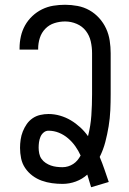

<svg xmlns="http://www.w3.org/2000/svg" viewBox="-20 -763 540 805"><path d="M362 22Q358 9 354 -4.5Q350 -18 346 -31Q325 -12 298 -2Q271 8 242 8Q220 8 198 5Q176 2 155 -5.5Q134 -13 116 -26.5Q98 -40 85.5 -58.5Q73 -77 68.5 -99Q64 -121 64 -143Q64 -160 66.5 -177.5Q69 -195 75.5 -211.5Q82 -228 92 -242.5Q102 -257 116.5 -267Q131 -277 148.5 -281Q166 -285 183 -285Q208 -285 232 -278Q256 -271 277 -258.5Q298 -246 316.5 -229Q335 -212 349 -192Q360 -235 363 -279Q366 -323 366 -368V-540Q366 -565 360.5 -589.5Q355 -614 340 -633.5Q325 -653 301.5 -663Q278 -673 253 -673Q230 -673 208 -666Q186 -659 170 -642.5Q154 -626 147 -604Q140 -582 140 -559V-555H62V-561Q62 -586 67.5 -610.5Q73 -635 85 -656.5Q97 -678 115.5 -695.5Q134 -713 156.5 -724Q179 -735 203.5 -739Q228 -743 253 -743Q279 -743 305.5 -738Q332 -733 355 -720Q378 -707 396 -687Q414 -667 425 -643Q436 -619 440 -592.5Q444 -566 444 -540V-368Q444 -334 442.5 -300.5Q441 -267 435.5 -233.5Q430 -200 421.5 -167.5Q413 -135 398 -105Q409 -79 418 -52.5Q427 -26 436 0ZM242 -62Q254 -62 265.5 -65.5Q277 -69 287 -75.5Q297 -82 304.5 -91Q312 -100 318 -111Q309 -131 296 -149.5Q283 -168 265.5 -183Q248 -198 227 -206.5Q206 -215 183 -215Q172 -215 163 -207.5Q154 -200 149.5 -189Q145 -178 143.5 -166.5Q142 -155 142 -144Q142 -132 144.5 -119.5Q147 -107 154 -97Q161 -87 171.5 -80Q182 -73 193.5 -69Q205 -65 217.5 -63.5Q230 -62 242 -62Z"/></svg>

Font: Moesevka
Style: Regular
Weight: 400
Monospace: yes
Designer: Belleve Invis
Foundry: Belleve Invis
Version: Version 32.5.0; ttfautohint (v1.8.4)